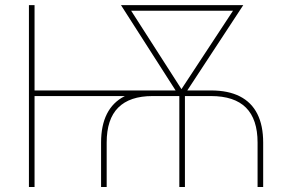

<svg xmlns="http://www.w3.org/2000/svg" viewBox="-20 -748 1152 768"><path d="M384.3 0V-177.7Q384.3 -246.1 407.7 -292.5Q431.2 -338.9 477.1 -362.5Q522.9 -386.2 590.3 -386.2H823.7Q893.1 -386.2 939.5 -362.5Q985.8 -338.9 1009.3 -292.5Q1032.7 -246.1 1032.7 -177.7V0H1010.3V-177.7Q1010.3 -271 963.9 -317.4Q917.5 -363.8 823.7 -363.8H590.3Q499 -363.8 452.9 -317.6Q406.7 -271.5 406.7 -177.7V0ZM95.7 0V-727.5H118.2V0ZM107.4 -363.8V-386.2H638.2V-363.8ZM697.3 0V-369.1H719.7V0ZM700.2 -358.4 463.9 -727.5H490.2L707 -389.6V-358.4ZM704.6 -358.4V-389.6L926.8 -727.5H953.1L710.9 -358.4ZM487.3 -705.1V-727.5H927.7V-705.1Z"/></svg>

Font: Inter 24pt Thin
Style: Regular
Weight: 250
Designer: Rasmus Andersson
Foundry: rsms
Version: Version 4.001;git-66647c0bb